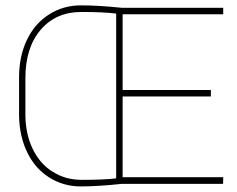

<svg xmlns="http://www.w3.org/2000/svg" viewBox="-20 -667 863 698"><path d="M277.8 -13.2Q359.4 -13.2 402.3 -18.6V-617.7Q354 -623.5 275.9 -623.5Q183.1 -623.5 127.7 -558.6Q72.3 -493.7 72.3 -382.8V-251.5Q72.3 -182.1 97.9 -127.7Q123.5 -73.2 170.4 -43H171.4Q216.8 -13.2 277.8 -13.2ZM421.9 1.5Q335.4 10.7 273.2 10.7Q210.9 10.7 159.2 -21.7Q107.4 -54.2 78.9 -113.3Q50.3 -172.4 49.3 -247.1V-385.7Q49.3 -461.9 77.6 -521.5Q106 -581.1 158 -614.3Q210 -647.5 273.9 -647.5Q337.9 -647.5 422.4 -638.7H791.5V-615.2H425.8V-339.8H746.6V-316.4H425.8V-22.9H791.5L791 1.5Z"/></svg>

Font: Yantramanav Thin
Style: Regular
Weight: 250
Version: Version 1.001;PS 1.0;hotconv 1.0.72;makeotf.lib2.5.5900; ttf